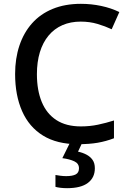

<svg xmlns="http://www.w3.org/2000/svg" viewBox="-20 -744 675 1004"><path d="M402 -631Q349 -631 306.5 -612.5Q264 -594 234 -558Q204 -522 188.5 -471Q173 -420 173 -356Q173 -272 198.5 -210.5Q224 -149 275 -116Q326 -83 403 -83Q450 -83 492.5 -92Q535 -101 576 -114V-21Q534 -5 490.5 2.5Q447 10 388 10Q278 10 205 -35Q132 -80 95.5 -163Q59 -246 59 -357Q59 -438 81.5 -505.5Q104 -573 147.5 -622Q191 -671 255.5 -697.5Q320 -724 403 -724Q457 -724 509 -713Q561 -702 604 -681L564 -591Q530 -607 489.5 -619Q449 -631 402 -631ZM476 136Q476 185 439.5 212.5Q403 240 331 240Q312 240 296 238Q280 236 270 233V171Q281 173 296 175Q311 177 326 177Q359 177 376 168Q393 159 393 136Q393 111 368.5 99.5Q344 88 306 83L347 0H411L388 49Q412 54 432 64.5Q452 75 464 92Q476 109 476 136Z"/></svg>

Font: Noto Sans Khmer Medium
Style: Regular
Weight: 500
Version: Version 2.003